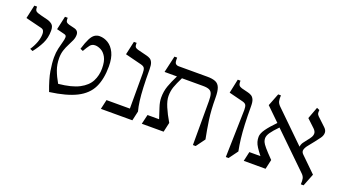

<svg xmlns="http://www.w3.org/2000/svg" viewBox="-52 -1042 2702 1513"><g transform="rotate(20 1299.5 -285.0)"><path d="M232 -444Q232 -384 208.5 -336.5Q185 -289 149 -244L126 -254Q149 -288 163 -325.5Q177 -363 177 -397Q177 -413 171 -424Q165 -435 148 -439L15 -472L40 -585H63Q62 -557 72.5 -548Q83 -539 116 -531L172 -517Q196 -511 214 -496.5Q232 -482 232 -444Z M607 -535Q645 -535 679 -514Q713 -493 734.5 -449Q756 -405 756 -335Q756 -229 721.5 -158Q687 -87 605 -45.5Q523 -4 382 15Q346 -80 335.5 -143.5Q325 -207 325 -255Q325 -296 333 -331Q341 -366 348.5 -392Q356 -418 356 -434.5Q356 -451 339 -455L272 -472L297 -585H320Q319 -557 327 -549Q335 -541 351 -537L396 -526Q432 -517 432 -482Q432 -458 422 -435Q412 -412 398.5 -386.5Q385 -361 375 -331Q365 -301 365 -265Q365 -211 381.5 -165.5Q398 -120 427 -70Q538 -81 599.5 -113.5Q661 -146 686 -194.5Q711 -243 711 -301Q711 -362 692 -395.5Q673 -429 647 -442Q621 -455 599 -455Q572 -455 557 -436Q542 -417 521 -380L498 -390Q516 -449 532 -480Q548 -511 566.5 -523Q585 -535 607 -535Z M1065 -425Q1065 -338 1068 -274Q1071 -210 1077 -163.5Q1083 -117 1093 -80L1075 0H811L829 -80H1025V-378Q1025 -405 1018.5 -418Q1012 -431 989 -437L850 -472L875 -585H898Q897 -557 905 -549Q913 -541 929 -537L1005 -518Q1022 -514 1035.5 -506Q1049 -498 1057 -479.5Q1065 -461 1065 -425Z M1277 -278Q1277 -241 1298.5 -190Q1320 -139 1355 -80L1337 0H1154L1173 -80H1270Q1256 -124 1241.5 -167.5Q1227 -211 1227 -247Q1227 -299 1243 -344Q1259 -389 1287 -445H1183L1215 -585H1238Q1236 -545 1246 -535Q1256 -525 1273 -525H1513Q1555 -525 1581 -514.5Q1607 -504 1618.5 -475Q1630 -446 1630 -390Q1630 -289 1641.5 -209Q1653 -129 1668 -55L1613 20H1590V-348Q1590 -386 1583.5 -407Q1577 -428 1559 -436.5Q1541 -445 1506 -445H1329Q1302 -391 1289.5 -355.5Q1277 -320 1277 -278Z M1916 -425Q1916 -338 1919 -273Q1922 -208 1928 -156.5Q1934 -105 1944 -55L1889 20H1866L1876 -378Q1876 -405 1869.5 -418Q1863 -431 1840 -437L1721 -467L1746 -585H1769Q1768 -557 1775.5 -547Q1783 -537 1800 -532L1856 -518Q1872 -514 1885.5 -506Q1899 -498 1907.5 -479.5Q1916 -461 1916 -425Z M2009 0 2027 -80H2120Q2094 -113 2079.5 -135.5Q2065 -158 2059.5 -177Q2054 -196 2054 -218Q2054 -246 2080 -283Q2106 -320 2156 -371L2044 -480L2085 -585H2108Q2106 -554 2110.5 -536Q2115 -518 2132 -501L2413 -227L2384 -255Q2386 -275 2398 -292.5Q2410 -310 2424 -326.5Q2438 -343 2448 -359.5Q2458 -376 2457.5 -393Q2457 -410 2439 -428L2372 -491L2409 -590L2432 -580Q2430 -561 2432 -551.5Q2434 -542 2445 -531L2514 -466Q2534 -447 2534 -426Q2534 -402 2517 -379Q2500 -356 2482 -333Q2463 -308 2444.5 -286Q2426 -264 2420.5 -244Q2415 -224 2433 -207L2559 -84L2518 20H2495Q2497 -12 2492.5 -30Q2488 -48 2471 -64L2184 -343Q2142 -300 2124 -273.5Q2106 -247 2106 -225Q2106 -211 2112 -196Q2118 -181 2140.5 -154.5Q2163 -128 2210 -80L2192 0Z"/></g></svg>

Font: Bona Nova
Style: Regular
Weight: 400
Designer: Mateusz Machalski
Foundry: Capitalics
Version: Version 4.001; ttfautohint (v1.8.3)